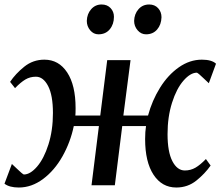

<svg xmlns="http://www.w3.org/2000/svg" viewBox="-33 -826 983 856"><path d="M354 -733Q355 -764 373.5 -785Q392 -806 420 -806Q445 -806 460 -790Q475 -774 475 -751Q475 -718 456.5 -695.5Q438 -673 406 -673Q384 -673 369 -691Q354 -709 354 -733ZM565 -733Q566 -764 584.5 -785Q603 -806 632 -806Q657 -806 672 -789.5Q687 -773 687 -749Q686 -716 667.5 -694.5Q649 -673 618 -673Q596 -673 580.5 -691Q565 -709 565 -733ZM867 -560Q911 -560 930 -542L898 -455Q893 -459 873 -478.5Q853 -498 845 -502Q816 -502 785 -466.5Q754 -431 734 -368Q714 -305 714 -228Q714 -149 735.5 -107.5Q757 -66 791 -66Q817 -66 838.5 -78.5Q860 -91 885 -117L906 -88Q881 -52 842.5 -21Q804 10 753 10Q689 10 651.5 -47Q614 -104 614 -206Q614 -239 618 -264H512L479 0H375L408 -264H296Q281 -192 245.5 -129Q210 -66 159 -28Q108 10 51 10Q9 10 -13 -7L20 -95Q25 -91 45 -71.5Q65 -52 73 -48Q102 -48 132.5 -83.5Q163 -119 183 -182Q203 -245 203 -322Q203 -401 181.5 -442.5Q160 -484 127 -484Q101 -484 80 -471.5Q59 -459 34 -433L12 -461Q36 -497 75 -528.5Q114 -560 165 -560Q229 -560 266.5 -503Q304 -446 304 -344Q304 -321 303 -311H414L445 -558H549L517 -311H627Q645 -378 680.5 -435Q716 -492 764.5 -526Q813 -560 867 -560Z"/></svg>

Font: Koeln Type Serif
Style: Italic
Weight: 400
Italic angle: -8°
Designer: Eben Sorkin
Foundry: Eben Sorkin
Version: Version 2.002